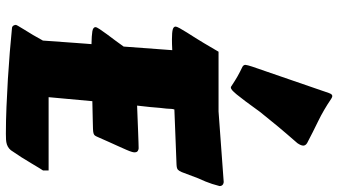

<svg xmlns="http://www.w3.org/2000/svg" viewBox="-270 -860 1155 656"><g transform="rotate(90 308.0 -532.5)"><path d="M499.5 -405.3Q497.6 -398.4 492.2 -386Q486.8 -373.5 479.7 -357.9Q472.7 -342.3 464.6 -324.5Q456.5 -306.6 448.7 -288.6Q445.8 -281.7 443.4 -278.6Q440.9 -275.4 435.5 -273.9Q430.2 -272.5 420.7 -272.2Q411.1 -272 394 -271.5L326.2 -270L312.5 -120.6H563V-101.6Q562 -100.6 554.7 -88.6Q547.4 -76.7 537.6 -60.1Q527.8 -43.5 517.1 -26.6Q506.3 -9.8 499 0.5Q494.1 9.3 487.8 14.4Q481.4 19.5 473.9 22Q466.3 24.4 457.3 24.9Q448.2 25.4 437.5 25.4Q393.6 25.4 345.9 23.4Q298.3 21.5 251 18.6Q203.6 15.6 158.4 12Q113.3 8.3 74.7 4.4Q71.3 3.9 68.6 0.5Q65.9 -2.9 65.9 -7.3Q64 -7.3 68.6 -15.6Q73.2 -23.9 81.5 -37.1Q89.8 -50.3 99.9 -67.1Q109.9 -84 119.1 -101.1L127 -210.9Q128.9 -238.8 130.1 -252.4Q131.3 -266.1 131.3 -267.1Q102.1 -267.6 87.6 -270Q73.2 -272.5 73.2 -280.8Q73.2 -284.7 80.3 -295.4Q87.4 -306.2 97.7 -320.1Q107.9 -334 119.4 -349.1Q130.9 -364.3 139.6 -377L151.9 -543H150.4Q139.6 -542.5 130.9 -542.2Q122.1 -542 114.7 -542Q91.3 -542 81.3 -544.7Q71.3 -547.4 71.3 -554.7Q71.3 -558.1 77.1 -568.8Q83 -579.6 91.8 -593.5Q100.6 -607.4 110.4 -622.8Q120.1 -638.2 127.9 -651.4L157.2 -701.2H361.3L602.1 -718.8Q602.5 -718.8 604.7 -718.5Q606.9 -718.3 609.4 -717Q611.8 -715.8 614 -712.9Q616.2 -710 616.2 -704.6L608.9 -679.2Q605.5 -668.5 600.6 -656.5Q595.7 -644.5 589.8 -631.8L568.4 -575.2Q564.9 -566.9 560.5 -562.5Q556.2 -558.1 542 -557.6Q504.9 -556.6 459.2 -554.4Q413.6 -552.2 354.5 -550.3Q352.5 -543.5 352.5 -539.3Q352.5 -535.2 351.6 -523.4L349.1 -501Q348.1 -485.4 346.2 -467.3Q344.2 -449.2 341.3 -422.9Q366.2 -423.8 389.9 -424.8Q413.6 -425.8 433.1 -426.5Q452.6 -427.2 467 -427.7Q481.4 -428.2 487.3 -428.2Q491.2 -428.2 496.1 -425.3Q501 -422.4 501 -414.1Q501 -410.2 499.5 -405.3ZM362.8 -842.8Q341.3 -813 326.9 -793.7Q312.5 -774.4 303.2 -763.2Q293.9 -752 288.6 -747.6Q283.2 -743.2 279.8 -743.2Q276.9 -743.2 274.9 -745.1Q264.6 -752 256.3 -757.1Q248 -762.2 240.7 -766.4Q233.4 -770.5 225.8 -774.4Q218.3 -778.3 209 -782.7Q202.1 -786.6 202.1 -793Q202.6 -796.9 203.9 -802.2Q205.1 -807.6 208 -815.9L298.3 -1078.1Q300.8 -1085 303.2 -1087.4Q305.7 -1089.8 308.6 -1089.8Q311 -1089.8 313.5 -1088.6Q315.9 -1087.4 318.4 -1085.9Q356.4 -1060.1 394.3 -1041.7Q432.1 -1023.4 469.2 -1003.9Q478 -998.5 478 -990.7Q478 -982.9 469.7 -970.7Q450.7 -948.7 438.2 -934.3Q425.8 -919.9 414.8 -906.7Q403.8 -893.6 392.1 -878.9Q380.4 -864.3 362.8 -842.8Z"/></g></svg>

Font: Carter One
Style: Regular
Weight: 400
Designer: vernon adams
Foundry: vernon adams
Version: Version 1.000